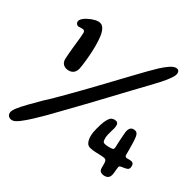

<svg xmlns="http://www.w3.org/2000/svg" viewBox="-184 -728 881 877"><g transform="rotate(30 257.0 -289.5)"><path d="M88 -326.5Q70 -326.5 59.2 -336.5Q48.5 -346.5 48.5 -363.5Q48.5 -372.5 49.8 -387.8Q51 -403 52.8 -421Q54.5 -439 56.5 -456.2Q58.5 -473.5 59.8 -487.8Q61 -502 61 -509.5Q61 -520 52.5 -522.5Q44.5 -524 35.5 -523.2Q26.5 -522.5 23.5 -523.5Q18 -526 15 -530.2Q12 -534.5 12 -540Q12 -551.5 26.5 -562.5Q41 -573.5 60.5 -581Q80 -588.5 94 -588.5Q114 -588.5 123.5 -572.8Q133 -557 135.8 -533.2Q138.5 -509.5 138.5 -486Q138.5 -475 138 -461.8Q137.5 -448.5 136.5 -434.5Q135.5 -420.5 134 -407Q132.5 -393.5 131 -381.2Q129.5 -369 127.5 -360Q119.5 -326.5 88 -326.5ZM-22 -0.5Q-28.5 -0.5 -34.5 -3Q-40.5 -5.5 -44.2 -10.8Q-48 -16 -48 -24.5Q-48 -36 -33.8 -54.5Q-19.5 -73 4 -97.2Q27.5 -121.5 55.5 -149Q74 -165.5 97.5 -188.8Q121 -212 148 -239.5Q175 -267 203.8 -296.5Q232.5 -326 260.8 -355.8Q289 -385.5 315.2 -413Q341.5 -440.5 364 -464Q386.5 -487.5 403 -504.5Q420 -522 439 -539.8Q458 -557.5 476.2 -570Q494.5 -582.5 507.5 -582.5Q512 -582.5 515.2 -581.5Q518.5 -580.5 520.8 -578.2Q523 -576 524.2 -572.8Q525.5 -569.5 525.5 -564.5Q525.5 -553 512.2 -533.8Q499 -514.5 480 -493.5Q461 -472.5 443.5 -454.5Q415.5 -425.5 383.2 -391.5Q351 -357.5 316 -320.5Q281 -283.5 244.8 -245.5Q208.5 -207.5 172.8 -170.8Q137 -134 103.5 -99.5Q85 -81 60.2 -57.5Q35.5 -34 13.2 -17.2Q-9 -0.5 -22 -0.5ZM470.5 8.5Q458.5 8.5 450 3Q441.5 -2.5 441.5 -17Q441.5 -21.5 441.5 -27Q441.5 -32.5 441.5 -37.8Q441.5 -43 441 -47Q440.5 -55 435.2 -59.2Q430 -63.5 413.5 -64Q395.5 -64.5 381.5 -65.2Q367.5 -66 354.5 -68.5Q338 -71 331.5 -84.8Q325 -98.5 325 -117.5Q325 -136.5 331.8 -161.5Q338.5 -186.5 345 -202.5Q351 -216.5 359.2 -226.8Q367.5 -237 383 -237Q392.5 -237 397.8 -232.5Q403 -228 403 -218Q403 -210.5 400.8 -201.5Q398.5 -192.5 395.2 -182.2Q392 -172 389.8 -161.8Q387.5 -151.5 387.5 -141.5Q387.5 -128.5 390.2 -124.2Q393 -120 399 -118.5Q405.5 -116.5 414.8 -116.2Q424 -116 431.5 -116Q441 -116 445 -119.2Q449 -122.5 449 -132Q449 -137 449.5 -148.5Q450 -160 450.8 -173.2Q451.5 -186.5 452.5 -198Q453.5 -209.5 454 -214Q456 -227 462.5 -234.8Q469 -242.5 480 -242.5Q493 -242.5 498.8 -235.2Q504.5 -228 506 -213.5Q507 -206.5 507.5 -196.8Q508 -187 508.2 -175Q508.5 -163 508.5 -150.2Q508.5 -137.5 508.5 -124.5Q508.5 -112.5 520 -112.5Q526.5 -112.5 532.8 -112.5Q539 -112.5 543.5 -111.5Q550 -110 553.2 -105.5Q556.5 -101 556.5 -93Q556.5 -82 552.2 -76.8Q548 -71.5 537.5 -69.5Q534 -69 527.5 -67.8Q521 -66.5 514.5 -65.5Q508.5 -65 506.5 -61Q504.5 -57 504 -49.5Q503 -42 502.2 -31.8Q501.5 -21.5 499.5 -13.5Q494 8.5 470.5 8.5Z"/></g></svg>

Font: Gluten SemiBold
Style: Regular
Weight: 600
Designer: Tyler Finck
Foundry: Etcetera Type Company
Version: Version 1.300